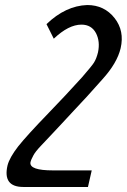

<svg xmlns="http://www.w3.org/2000/svg" viewBox="-20 -549 505 764"><path d="M370 -341Q379 -384 362 -417Q344 -451 304 -451Q253 -451 194 -395L165 -453Q241 -526 327 -529Q395 -529 436 -477Q476 -426 460 -357Q446 -298 388 -234Q321 -158 273 -108Q255 -89 228 -59.5Q201 -30 192 -21Q188 -17 143 31Q121 54 113 69Q103 87 101 98Q98 129 190 129H345L330 195H73Q-10 195 10 109Q18 78 52 34Q86 -9 174 -100Q238 -166 306 -241Q346 -287 354 -300Q364 -316 370 -341Z"/></svg>

Font: Miedinger
Style: Italic
Weight: 400
Italic angle: -13°
Version: Version 001.000